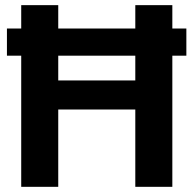

<svg xmlns="http://www.w3.org/2000/svg" viewBox="-20 -722 749 742"><path d="M6.8 -506.8V-611.8H62V-702.1H205.1V-611.8H502.9V-702.1H646V-611.8H700.2V-506.8H646V0H502.9V-298.8H205.1V0H62V-506.8ZM205.1 -411.1H502.9V-506.8H205.1Z"/></svg>

Font: LT Superior
Style: Bold
Weight: 400
Designer: Daniel Lyons
Foundry: LyonsType
Version: Version 1.000